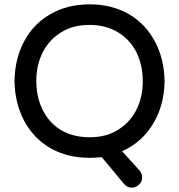

<svg xmlns="http://www.w3.org/2000/svg" viewBox="-20 -718 833 893"><path d="M613.8 -206.1Q644 -265.1 644 -340.3Q644 -415.5 614.3 -475.1Q584 -535.2 527.6 -568.6Q471.2 -602.1 396.5 -602.1Q318.8 -602.1 264.6 -567.9Q239.7 -552.2 221.2 -533.7Q196.3 -508.8 179.2 -475.6Q148.9 -416.5 148.9 -341.3Q148.9 -251 191.4 -184.1Q219.7 -139.2 265.1 -112.3Q320.8 -79.6 397.5 -79.6Q474.1 -79.6 528.3 -113.8Q553.2 -129.4 571.8 -147.9Q596.7 -172.9 613.8 -206.1ZM453.1 12.7Q430.7 16.1 396.5 16.1Q292.5 16.1 212.9 -29.8Q135.7 -75.2 92.5 -156Q49.3 -236.8 47.4 -340.8Q49.3 -444.8 91.8 -524.9Q134.8 -606.4 214.1 -652.1Q293.5 -697.8 397 -697.8Q500.5 -697.8 580.1 -651.9Q657.2 -606.4 700.7 -524.9Q743.7 -443.8 745.6 -340.8Q743.7 -225.1 689.5 -138.2Q637.7 -54.7 547.9 -14.6L627.9 73.7Q641.1 88.9 641.1 108.4Q641.1 127.4 626 141.1Q611.3 154.8 592.8 154.8Q571.8 154.8 556.6 137.2Z"/></svg>

Font: YuPearl-Medium
Style: Medium
Weight: 500
Designer: Max Yao
Foundry: Max-Everyday
Version: Version 1.011; ttfautohint (v1.8.3)